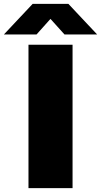

<svg xmlns="http://www.w3.org/2000/svg" viewBox="-87 -971 522 991"><path d="M60 0V-740H287.5V0ZM-67 -793 81.5 -951H266L414.5 -793H246L173.5 -873.5L101.5 -793Z"/></svg>

Font: Encode Sans Semi Expanded Black
Style: Regular
Weight: 900
Width: 6
Designer: Multiple Designers
Foundry: Impallari Type
Version: Version 3.000; ttfautohint (v1.8.3) -l 8 -r 50 -G 200 -x 14 